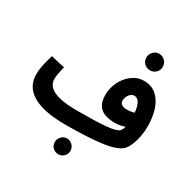

<svg xmlns="http://www.w3.org/2000/svg" viewBox="-226 -1033 1476 1492"><g transform="rotate(30 512.0 -286.5)"><path d="M424 21 450 -119Q535 -119 599 -121Q663 -123 707.5 -127Q752 -131 779 -138.5Q806 -146 817 -157Q831 -171 838 -202Q845 -233 845 -292Q845 -329 840.5 -357Q836 -385 827 -404Q818 -423 805.5 -432.5Q793 -442 777 -442Q761 -442 747 -431.5Q733 -421 724 -403Q715 -385 715 -362Q715 -349 722 -339Q729 -329 744 -324Q759 -319 782 -319Q804 -319 828.5 -324.5Q853 -330 874 -340L878 -221Q862 -209 841 -200.5Q820 -192 796.5 -187.5Q773 -183 749 -183Q696 -183 657.5 -197.5Q619 -212 598 -245Q577 -278 577 -335Q577 -379 592 -422.5Q607 -466 635 -501.5Q663 -537 701 -558.5Q739 -580 785 -580Q853 -580 897.5 -540.5Q942 -501 963.5 -434.5Q985 -368 985 -287Q985 -240 976.5 -195.5Q968 -151 953.5 -116Q939 -81 921 -60Q902 -38 861 -22Q820 -6 757.5 3Q695 12 611.5 16.5Q528 21 424 21ZM424 21Q316 21 241.5 4.5Q167 -12 120.5 -42.5Q74 -73 53 -114Q32 -155 32 -204Q32 -236 37.5 -268.5Q43 -301 51.5 -332Q60 -363 67 -388L192 -359Q188 -341 183 -320Q178 -299 175 -279.5Q172 -260 172 -244Q172 -207 198.5 -178.5Q225 -150 286 -134.5Q347 -119 450 -119L470 -11ZM782 -673Q751 -673 729.5 -694Q708 -715 708 -746Q708 -777 729.5 -799Q751 -821 782 -821Q812 -821 833.5 -799Q855 -777 855 -746Q855 -715 833.5 -694Q812 -673 782 -673ZM490 248Q461 248 440.5 228Q420 208 420 179Q420 150 440.5 128.5Q461 107 490 107Q519 107 539.5 128.5Q560 150 560 179Q560 208 539.5 228Q519 248 490 248Z"/></g></svg>

Font: Farlight84_Sys_V01
Style: Bold
Weight: 700
Designer: Monotype Design Team, Nadine Chahine and Nizar Qandah
Foundry: Monotype Imaging Inc.
Version: Version 2.004;October 31, 2024;FontCreator 14.0.0.2814 64-bi